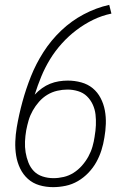

<svg xmlns="http://www.w3.org/2000/svg" viewBox="-20 -763 540 791"><path d="M199 8Q169 8 142 0Q115 -8 95 -26Q75 -44 63 -69Q51 -94 46.5 -122Q42 -150 43 -179Q44 -208 49 -238Q58 -291 72.5 -344Q87 -397 107.5 -448.5Q128 -500 159 -548.5Q190 -597 232 -637Q274 -677 325 -704Q376 -731 430 -743L439 -707Q400 -699 364 -681.5Q328 -664 295.5 -639.5Q263 -615 235 -584Q207 -553 186 -518.5Q165 -484 150 -447.5Q135 -411 123 -373Q137 -388 153 -399.5Q169 -411 186.5 -418Q204 -425 222.5 -428Q241 -431 259 -431Q288 -431 315 -423.5Q342 -416 362 -399.5Q382 -383 394.5 -359Q407 -335 412 -308Q417 -281 416 -252.5Q415 -224 410 -196Q406 -170 398 -144.5Q390 -119 377 -95.5Q364 -72 344.5 -51.5Q325 -31 301 -17Q277 -3 250.5 2.5Q224 8 199 8ZM200 -29Q221 -29 242.5 -34Q264 -39 283 -51Q302 -63 317.5 -80.5Q333 -98 344 -118Q355 -138 361 -159Q367 -180 370 -201V-202Q374 -224 375 -247Q376 -270 373.5 -291.5Q371 -313 362 -332.5Q353 -352 338 -366.5Q323 -381 301.5 -387.5Q280 -394 258 -394Q237 -394 215.5 -389Q194 -384 175 -372.5Q156 -361 141 -344Q126 -327 115 -307.5Q104 -288 98 -267.5Q92 -247 88 -226Q84 -203 83 -180Q82 -157 85.5 -135.5Q89 -114 97 -93.5Q105 -73 119.5 -58Q134 -43 155.5 -36Q177 -29 200 -29Z"/></svg>

Font: Iosevka Curly Slab Extralight
Style: Italic
Weight: 200
Italic angle: -9°
Monospace: yes
Designer: Belleve Invis
Foundry: Belleve Invis
Version: Version 22.1.2; ttfautohint (v1.8.4)